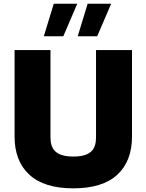

<svg xmlns="http://www.w3.org/2000/svg" viewBox="-20 -1004 785 1029"><path d="M494.6 -268.6C494.6 -208 471.7 -165 373 -165C274.9 -165 250.5 -208 250.5 -268.6V-735.8H58.1V-272.5C58.1 -184.6 84.5 -116.2 137.2 -67.9C189.9 -19 268.6 5.4 373 5.4C477.5 5.4 556.2 -19 608.9 -67.9C661.1 -116.2 687.5 -184.6 687.5 -272.5V-735.8H494.6ZM214.8 -809.6H319.3L394 -983.9H268.1ZM396.5 -809.6H501L575.7 -983.9H449.7Z"/></svg>

Font: Estedad Black
Style: Regular
Weight: 900
Designer: Amin Abedi
Version: Version 7.3